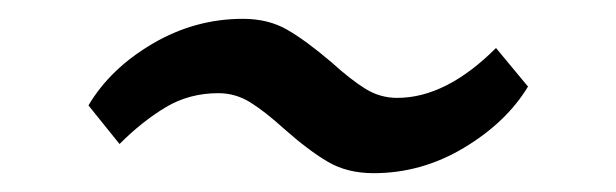

<svg xmlns="http://www.w3.org/2000/svg" viewBox="-20 -535 655 204"><path d="M238 -515Q265 -515 285 -503.5Q305 -492 332 -469Q353 -450 368.5 -440.5Q384 -431 402 -431Q454 -431 507 -484L541 -443Q518 -405 473 -378Q428 -351 377 -351Q349 -351 328.5 -363Q308 -375 282 -398Q261 -417 245.5 -426.5Q230 -436 212 -436Q181 -436 156 -421Q131 -406 107 -382L74 -423Q97 -462 142 -488.5Q187 -515 238 -515Z"/></svg>

Font: Grenzecho Serif
Style: Serif-Regular
Weight: 400
Designer: Dan Reynolds
Foundry: Dan Reynolds
Version: Version 1.001; ttfautohint (v1.1) -l 5 -r 5 -G 72 -x 0 -D la